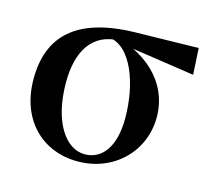

<svg xmlns="http://www.w3.org/2000/svg" viewBox="-86 -649 846 767"><g transform="rotate(15 337.0 -265.5)"><path d="M294.5 16.2C445.4 16.2 555.4 -94.8 555.4 -235.7C555.4 -390.9 424.9 -483.1 304.9 -504.5L283.2 -495.5C384 -489 434.7 -337.8 434.7 -199.6C434.7 -85.8 389.9 -18.7 314.2 -18.7C238.1 -18.7 168.9 -111 168.9 -277.8C168.9 -406.4 221.1 -494 336.9 -493.5L363.8 -480.3L651.7 -437.5L645.6 -546.6L382.5 -541.4C140.1 -535.7 40.2 -431.5 40.2 -257.1C40.2 -85.5 151.1 16.2 294.5 16.2Z"/></g></svg>

Font: Source Han Serif CN VF
Style: Regular
Weight: 250
Designer: Ryoko NISHIZUKA 西塚涼子 (kana & ideographs); Frank Grießhammer (Latin, Greek & Cyrillic); Wenlong ZHANG 张文龙 (bopomofo); San
Foundry: Adobe
Version: Version 2.002;hotconv 1.1.0;makeotfexe 2.6.0